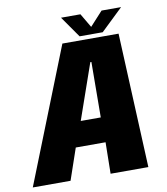

<svg xmlns="http://www.w3.org/2000/svg" viewBox="-118 -876 827 949"><g transform="rotate(-10 295.5 -401.0)"><path d="M-30.5 0 237 -675H519L549.5 0H360L362.5 -157.5H213L159 0ZM260 -282.5H360.5L362.5 -560.5H357ZM327 -695.5 252.5 -802H350L391.5 -731.5L456 -802H554L443 -695.5Z"/></g></svg>

Font: Anybody ExtraBold
Style: Italic
Weight: 800
Italic angle: -10°
Designer: Tyler Finck
Foundry: Etcetera Type Company
Version: Version 1.010; ttfautohint (v1.8.3) -l 8 -r 50 -G 200 -x 14 